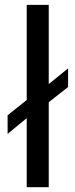

<svg xmlns="http://www.w3.org/2000/svg" viewBox="-20 -780 314 800"><path d="M263.7 -495.1 183.1 -429.7V-759.8H91.3V-363.3L11.7 -299.8V-222.2L91.3 -287.6V0H183.1V-354L263.7 -417.5Z"/></svg>

Font: SG Kara Light
Style: Regular
Weight: 400
Designer: Damoon Khanjanzadeh
Version: Version 1.000